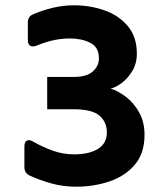

<svg xmlns="http://www.w3.org/2000/svg" viewBox="-20 -696 635 724"><path d="M267 8Q219 8 175 -4Q131 -16 92 -34Q72 -43 72 -66V-144Q72 -160 81 -165.5Q90 -171 105 -162Q140 -142 178.5 -128Q217 -114 260 -114Q317 -114 350 -135Q383 -156 383 -196Q383 -236 355 -260Q327 -284 257 -284H158V-406H259Q307 -406 330 -426.5Q353 -447 353 -476Q353 -518 320.5 -534.5Q288 -551 243 -551Q215 -551 185 -545Q155 -539 118 -524Q103 -518 94 -523.5Q85 -529 85 -545V-611Q85 -634 105 -642Q139 -657 178.5 -666.5Q218 -676 259 -676Q320 -676 374 -657Q428 -638 462 -597.5Q496 -557 496 -494Q496 -456 478.5 -427.5Q461 -399 437.5 -382Q414 -365 397 -362Q424 -354 454 -331.5Q484 -309 504.5 -272.5Q525 -236 525 -188Q525 -118 488.5 -75Q452 -32 393 -12Q334 8 267 8Z"/></svg>

Font: Pitagon Sans
Style: Bold
Weight: 700
Designer: Travis Tran
Foundry: Pitagon
Version: Version 1.001; ttfautohint (v1.8.4.7-5d5b);gftools[0.9.26]